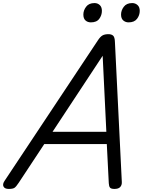

<svg xmlns="http://www.w3.org/2000/svg" viewBox="-73 -1219 932 1253"><path d="M-16 14Q-42 14 -50 -1.5Q-58 -17 -43 -39L566 -956Q581 -979 595.5 -987.5Q610 -996 635 -996Q654 -996 665 -986.5Q676 -977 677 -945L722 -31Q723 -11 711.5 1.5Q700 14 674 14Q652 14 645 5.5Q638 -3 637 -23L624 -279H216L49 -26Q32 0 21 7Q10 14 -16 14ZM270 -359H621L597 -855ZM520 -1073Q499 -1073 485 -1085.5Q471 -1098 471 -1124Q471 -1151 489 -1175Q507 -1199 544 -1199Q564 -1199 578 -1186Q592 -1173 592 -1148Q592 -1120 575 -1096.5Q558 -1073 520 -1073ZM766 -1073Q746 -1073 731.5 -1085.5Q717 -1098 717 -1124Q717 -1151 735 -1175Q753 -1199 790 -1199Q810 -1199 824.5 -1186Q839 -1173 839 -1148Q839 -1120 821.5 -1096.5Q804 -1073 766 -1073Z"/></svg>

Font: Playwrite IE
Style: Regular
Weight: 400
Designer: Veronika Burian, José Scaglione
Foundry: TypeTogether
Version: Version 1.002